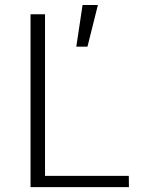

<svg xmlns="http://www.w3.org/2000/svg" viewBox="-20 -769 578 789"><path d="M319.3 -748.5 293.5 -577.1H339.4L382.3 -748.5ZM165 -710.4H105.5V0H509.8L509.3 -46.4H165Z"/></svg>

Font: My Font
Style: ExtraLight
Weight: 500
Designer: Vernon Adams
Foundry: newtypography
Version: Version 0.001